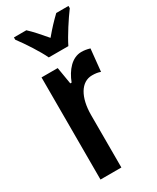

<svg xmlns="http://www.w3.org/2000/svg" viewBox="-197 -825 725 884"><g transform="rotate(-30 166.0 -383.0)"><path d="M135 -606H239C260 -649 303 -715 332 -754V-766H267C238 -738 218 -717 187 -680C159 -713 131 -745 108 -766H42V-754C73 -713 116 -647 135 -606ZM277 -553C227 -553 189 -508 168 -453H161L146 -543H60V0H171V-279C171 -372 207 -435 266 -435C283 -435 298 -433 310 -428L322 -546C305 -551 291 -553 277 -553Z"/></g></svg>

Font: Noto Sans Devanagari ExtraCondensed SemiBold
Style: Regular
Weight: 600
Width: 2
Designer: Jelle Bosma - Monotype Design Team
Foundry: Monotype Imaging Inc.
Version: Version 2.004